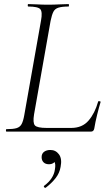

<svg xmlns="http://www.w3.org/2000/svg" viewBox="-20 -645 534 941"><path d="M12 0Q9 0 9 -6Q9 -12 12 -12Q44 -12 61 -17Q78 -22 86 -37Q94 -52 99 -81L181 -544Q189 -587 177.5 -600Q166 -613 118 -613Q116 -613 116 -619Q116 -625 118 -625Q138 -625 162.5 -623.5Q187 -622 215 -622Q244 -622 270.5 -623.5Q297 -625 316 -625Q318 -625 318 -619Q318 -613 316 -613Q284 -613 266.5 -607.5Q249 -602 241.5 -587Q234 -572 228 -543L147 -85Q140 -43 151 -30.5Q162 -18 209 -18H329Q383 -18 414 -54Q445 -90 461 -147Q461 -150 467.5 -149Q474 -148 473 -145Q465 -119 456 -82.5Q447 -46 442 -15Q439 0 426 0ZM204 275Q200 277 196.5 272.5Q193 268 197 265Q220 248 233 228Q246 208 249 186Q254 158 246 146.5Q238 135 227 132L254 125Q255 143 245 151.5Q235 160 220 160Q203 160 193.5 150.5Q184 141 184 125Q184 108 196 99Q208 90 227 90Q253 90 269 111.5Q285 133 277 173Q272 203 252.5 228Q233 253 204 275Z"/></svg>

Font: Cormorant Infant Light
Style: Italic
Weight: 300
Italic angle: -10°
Designer: Christian Thalmann (Catharsis Fonts)
Foundry: Catharsis Fonts
Version: Version 4.001